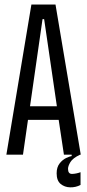

<svg xmlns="http://www.w3.org/2000/svg" viewBox="-20 -680 383 844"><path d="M8 0 118 -660H224L335 0H261L238 -153H103L81 0ZM167 -596 112 -213H230L174 -596ZM334 133Q313 144 288.5 143.5Q264 143 246.5 128.5Q229 114 229 82Q229 55 242 38.5Q255 22 271 14.5Q287 7 295 6V-5H332V0Q300 15 289.5 32.5Q279 50 279 62Q279 85 297 84.5Q315 84 334 77Z"/></svg>

Font: Bricolage Grotesque 96pt Condensed Light
Style: Regular
Weight: 300
Width: 3
Designer: Mathieu Triay
Foundry: Atelier Triay
Version: Version 1.001; ttfautohint (v1.8.4.7-5d5b);gftools[0.9.33.de